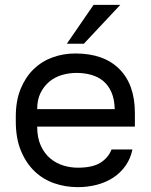

<svg xmlns="http://www.w3.org/2000/svg" viewBox="-20 -760 620 790"><path d="M300 10Q249 10 203 -6Q157 -22 122 -55.5Q87 -89 66 -140Q45 -191 45 -260V-280Q45 -346 65 -394.5Q85 -443 118.5 -475.5Q152 -508 196.5 -524Q241 -540 290 -540Q407 -540 471 -476Q535 -412 535 -295V-239H133Q133 -193 148 -160.5Q163 -128 187 -108Q211 -88 240.5 -79Q270 -70 300 -70Q360 -70 392.5 -90Q425 -110 439 -145H525Q517 -107 496.5 -78Q476 -49 446.5 -29.5Q417 -10 379.5 0Q342 10 300 10ZM133 -311H452Q451 -352 438.5 -380.5Q426 -409 405 -426.5Q384 -444 355.5 -452Q327 -460 295 -460Q264 -460 235 -451.5Q206 -443 183.5 -424.5Q161 -406 147 -378Q133 -350 133 -311ZM255 -580 365 -740H475L325 -580Z"/></svg>

Font: Golos Text VF
Style: Regular
Weight: 400
Designer: A.Korolkova, Vitaly Kuzmin
Foundry: ParaType Ltd
Version: Version 2.003